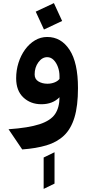

<svg xmlns="http://www.w3.org/2000/svg" viewBox="-20 -950 597 1236"><path d="M263 -760 210 -875 327 -930 380 -815ZM123 12 35 -118Q164 -127 235.2 -150.5Q306.5 -174 334.8 -216.2Q363 -258.5 363 -324Q319.5 -279 246 -279Q177 -279 130.5 -322.5Q84 -366 84 -446Q84 -498 99 -545.5Q114 -593 141.2 -630.8Q168.5 -668.5 205 -690.2Q241.5 -712 284 -712Q373.5 -712 427.8 -629.2Q482 -546.5 482 -383Q482 -268.5 459.5 -194.2Q437 -120 391.8 -77.2Q346.5 -34.5 279.5 -14.5Q212.5 5.5 123 12ZM285 -411Q310 -411 331.2 -419.5Q352.5 -428 363 -442V-460Q363 -491 352.8 -519Q342.5 -547 324.8 -564.5Q307 -582 284 -582Q251 -582 227 -549Q203 -516 203 -471Q203 -440.5 227.5 -425.8Q252 -411 285 -411ZM261 266V64L331 30V232Z"/></svg>

Font: Overpass Black
Style: Regular
Weight: 900
Designer: Delve Withrington, Dave Bailey, Thomas Jockin
Foundry: Delve Fonts LLC
Version: Version 4.000; ttfautohint (v1.8.3)